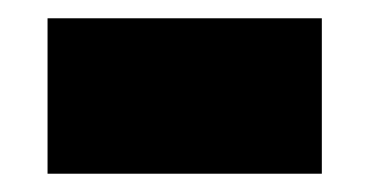

<svg xmlns="http://www.w3.org/2000/svg" viewBox="-20 -398 404 210"><path d="M332 -378V-208H32V-378Z"/></svg>

Font: Nacelle Black
Style: Regular
Weight: 900
Designer: Sora Sagano
Foundry: Sora Sagano
Version: Version 1.000;FEAKit 1.0